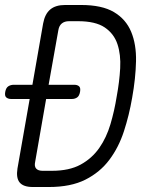

<svg xmlns="http://www.w3.org/2000/svg" viewBox="-34 -750 654 770"><path d="M98 0Q60 0 45 -18Q30 -36 36 -74L85 -353H11Q-1 -353 -8.5 -359Q-16 -365 -13 -381.5Q-10 -398 -0.5 -404Q9 -410 21 -410H96L139 -656Q146 -694 167.5 -712Q189 -730 227 -730H291Q375 -730 423 -701.5Q471 -673 492 -622.5Q513 -572 511.5 -504Q510 -436 496 -358Q484 -288 463 -223.5Q442 -159 404.5 -109Q367 -59 308.5 -29.5Q250 0 162 0ZM107 -101Q103 -83 111 -74Q119 -65 137 -65H174Q244 -65 289.5 -90Q335 -115 364 -156.5Q393 -198 409 -252Q425 -306 434 -363Q445 -422 448 -476.5Q451 -531 437 -573Q423 -615 386 -640Q349 -665 279 -665H243Q225 -665 214 -656Q203 -647 200 -629L161 -410H264Q276 -410 283 -404Q290 -398 287 -381.5Q284 -365 275 -359Q266 -353 254 -353H151Z"/></svg>

Font: Maple Mono ExtraLight
Style: Italic
Weight: 275
Italic angle: -10°
Monospace: yes
Designer: subframe7536
Version: Version 7.000